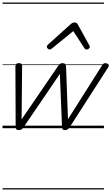

<svg xmlns="http://www.w3.org/2000/svg" viewBox="-20 -1015 881 1520"><path d="M127 15Q114 15 109 8Q104 1 104 -11L102 -489Q102 -499 107.5 -507Q113 -515 129 -515Q143 -515 149 -510Q155 -505 155 -492L151 -70L441 -494Q449 -506 456.5 -510.5Q464 -515 476 -515Q489 -515 495.5 -508Q502 -501 503 -487L518 -71L787 -496Q794 -507 801 -512Q808 -517 819 -514Q835 -512 839.5 -503Q844 -494 837 -483L529 -4Q523 4 515 9.5Q507 15 494 15Q481 15 476 8Q471 1 471 -10L454 -430L164 -4Q159 4 150 9.5Q141 15 127 15ZM373 -623Q365 -623 358 -630Q351 -637 351 -645Q351 -650 353.5 -654Q356 -658 360 -662L541 -825Q549 -832 556 -834.5Q563 -837 571 -837Q578 -837 584.5 -834Q591 -831 595 -823L685 -660Q688 -655 689.5 -651Q691 -647 691 -644Q691 -635 682 -629Q673 -623 666 -623Q660 -623 655.5 -626Q651 -629 648 -634L560 -769L395 -634Q388 -629 383.5 -626Q379 -623 373 -623ZM0 475H803V485H0ZM0 -20H803V0H0ZM0 -505H803V-500H0ZM0 -995H803V-985H0Z"/></svg>

Font: Playwrite SK Guides
Style: Regular
Weight: 400
Designer: Veronika Burian, José Scaglione
Foundry: TypeTogether
Version: Version 1.003